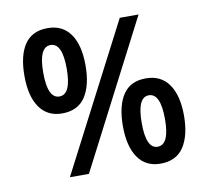

<svg xmlns="http://www.w3.org/2000/svg" viewBox="-73 -713 874 805"><g transform="rotate(-10 363.5 -311.0)"><path d="M178 -269Q116 -269 82.5 -316.5Q49 -364 49 -451Q49 -538 81 -585Q113 -632 179 -632Q242 -632 275.5 -585Q309 -538 309 -451Q309 -365 277 -317Q245 -269 178 -269ZM485 -622H565L244 0H163ZM179 -341Q229 -341 229 -451Q229 -560 179 -560Q129 -560 129 -451Q129 -341 179 -341ZM548 10Q485 10 452 -38Q419 -86 419 -172Q419 -258 450.5 -305.5Q482 -353 548 -353Q612 -353 645.5 -305.5Q679 -258 679 -172Q679 -87 647 -38.5Q615 10 548 10ZM548 -62Q598 -62 598 -171Q598 -281 548 -281Q499 -281 499 -171Q499 -62 548 -62Z"/></g></svg>

Font: Noto Sans Devanagari UI Condensed Medium
Style: Regular
Weight: 500
Width: 3
Designer: Jelle Bosma - Monotype Design Team
Foundry: Monotype Imaging Inc.
Version: Version 2.003